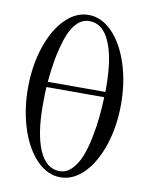

<svg xmlns="http://www.w3.org/2000/svg" viewBox="-83 -781 662 853"><g transform="rotate(10 248.0 -354.0)"><path d="M141.6 -670.9Q189.9 -720.2 248 -720.2Q306.2 -720.2 354.5 -670.9Q402.8 -621.6 430.4 -537.4Q458 -453.1 458 -354Q458 -254.9 430.4 -170.7Q402.8 -86.4 354.5 -37.1Q306.2 12.2 248 12.2Q189.9 12.2 141.6 -37.1Q93.3 -86.4 65.7 -170.7Q38.1 -254.9 38.1 -354Q38.1 -453.1 65.7 -537.4Q93.3 -621.6 141.6 -670.9ZM240.2 -14.2Q271 -14.2 295.2 -39.1Q319.3 -64 334 -101.1Q348.6 -138.2 358.6 -188.7Q368.7 -239.3 373 -282.7Q377.4 -326.2 378.9 -372.1H118.2Q116.2 -341.3 116.2 -290Q116.2 -159.7 147.9 -86.9Q179.7 -14.2 240.2 -14.2ZM255.9 -693.8Q222.7 -693.8 197.5 -666.7Q172.4 -639.6 157.2 -592.8Q142.1 -545.9 133.5 -498.8Q125 -451.7 120.1 -396H379.9V-418Q379.9 -548.3 348.1 -621.1Q316.4 -693.8 255.9 -693.8Z"/></g></svg>

Font: Flanker Steampunk
Style: Regular
Weight: 400
Designer: Alexey Kryukov, Leonardo Di Lena
Foundry: Alexey Kryukov, Leonardo Di Lena
Version: 1.210